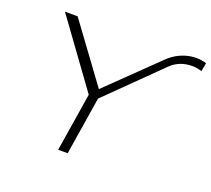

<svg xmlns="http://www.w3.org/2000/svg" viewBox="-121 -869 1129 1025"><g transform="rotate(20 443.5 -356.5)"><path d="M303 0 360 -357 366 -318 85 -705H157L397 -378H396L670 -644Q695 -669 722 -684Q749 -699 776.5 -706Q804 -713 832 -713Q841 -713 848.5 -712Q856 -711 865.5 -709.5Q875 -708 887 -704L878 -656Q861 -661 848.5 -663Q836 -665 822 -665Q788 -665 758 -653.5Q728 -642 703 -618L398 -318L414 -357L357 0Z"/></g></svg>

Font: Nunito Sans 7pt Expanded ExtraLight
Style: Italic
Weight: 250
Width: 7
Italic angle: -9°
Designer: Vernon Adams
Foundry: Vernon Adams
Version: Version 3.101;gftools[0.9.27]